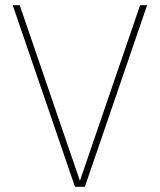

<svg xmlns="http://www.w3.org/2000/svg" viewBox="-20 -720 616 740"><path d="M29 -700H56L288 -23L520 -700H547L307 0H269Z"/></svg>

Font: Haskoy Thin
Style: Regular
Weight: 100
Designer: Ertekin Erdin
Foundry: Ertekin Erdin
Version: Version 2.000; ttfautohint (v1.8.4.7-5d5b)